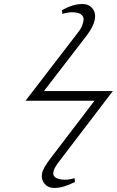

<svg xmlns="http://www.w3.org/2000/svg" viewBox="-20 -787 580 953"><path d="M250 146Q218.3 146 200.7 124.5Q183.1 103 189 71.8Q194.8 45.9 230 0L449.2 -287.1H106.9L371.1 -630.9Q388.7 -653.3 394 -682.1Q397.5 -698.7 388.9 -709Q380.4 -719.2 367.2 -722.7Q354 -726.1 336.9 -726.1Q316.9 -726.1 290 -717.8L287.1 -735.8Q340.8 -767.1 389.2 -767.1Q420.4 -767.1 438.7 -745.1Q457 -723.1 450.2 -688Q442.4 -652.8 411.1 -611.8L198.2 -335H540L270 19Q248 48.3 245.1 65.9Q242.7 77.6 247.8 85.9Q252.9 94.2 263.2 98.1Q273.4 102.1 282.5 103.5Q291.5 105 300.8 105Q324.7 105 350.1 97.2L352.1 116.2Q293.5 146 250 146Z"/></svg>

Font: Common Serif Medium
Style: Italic
Weight: 500
Italic angle: -12°
Designer: Philipp H. Poll, Khaled Hosny
Foundry: Stefan Peev, Context Ltd.
Version: Version 1.026